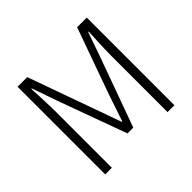

<svg xmlns="http://www.w3.org/2000/svg" viewBox="-171 -929 1129 1129"><g transform="rotate(-45 393.5 -364.5)"><path d="M106 0H161V-462C161 -522 157 -602 154 -663H158L215 -500L369 -78H417L570 -500L627 -663H631C628 -602 624 -522 624 -462V0H681V-729H601L451 -310C433 -257 416 -203 397 -150H393L336 -310L186 -729H106Z"/></g></svg>

Font: Noto Sans Japanese Light
Style: Regular
Weight: 300
Designer: Ryoko NISHIZUKA (kana & ideographs); Paul D. Hunt (Latin, Greek & Cyrillic); Wenlong ZHANG (bopomofo); Sandoll Communica
Foundry: Adobe Systems Incorporated
Version: Version 1.000;PS 1;hotconv 1.0.78;makeotf.lib2.5.61930